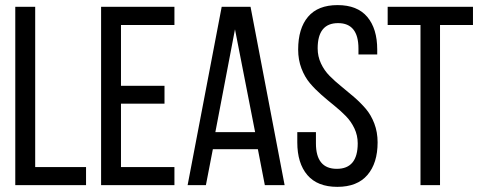

<svg xmlns="http://www.w3.org/2000/svg" viewBox="-20 -727 1890 754"><path d="M40 0V-700.2H118.2V-70.8H317.9V0Z M377 0V-700.2H665V-628.9H455.1V-390.1H626V-319.8H455.1V-70.8H665V0Z M716.8 0 850.6 -700.2H963.9L1097.7 0H1020L992.7 -141.1H815.9L788.6 0ZM825.7 -208H981.9L902.8 -611.8Z M1147.5 -168V-208H1220.7V-164.1Q1220.7 -64 1302.7 -64Q1384.8 -64 1384.8 -164.1Q1384.8 -195.3 1371.8 -222.7Q1358.9 -250 1338.4 -271Q1317.9 -292 1292.7 -312.3Q1267.6 -332.5 1242.7 -354.2Q1217.8 -376 1197.3 -400.1Q1176.8 -424.3 1163.8 -458.3Q1150.9 -492.2 1150.9 -532.2Q1150.9 -615.2 1189.7 -661.1Q1228.5 -707 1305.7 -707Q1383.3 -707 1422.4 -660.6Q1461.4 -614.3 1461.4 -532.2V-513.2H1387.7V-536.1Q1387.7 -636.2 1307.6 -636.2Q1227.5 -636.2 1227.5 -537.1Q1227.5 -505.4 1240.5 -477.8Q1253.4 -450.2 1274.2 -429.2Q1294.9 -408.2 1320.1 -387.9Q1345.2 -367.7 1370.4 -345.9Q1395.5 -324.2 1416.3 -300Q1437 -275.9 1450 -241.9Q1462.9 -208 1462.9 -168Q1462.9 -86.4 1422.9 -39.8Q1382.8 6.8 1304.7 6.8Q1226.6 6.8 1187 -39.6Q1147.5 -85.9 1147.5 -168Z M1502.4 -628.9V-700.2H1837.4V-628.9H1708V0H1631.3V-628.9Z"/></svg>

Font: Bebas Neue Regular
Style: Regular
Weight: 400
Designer: Ryoichi Tsunekawa
Foundry: Ryoichi Tsunekawa
Version: Version 001.003